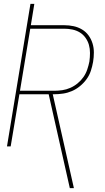

<svg xmlns="http://www.w3.org/2000/svg" viewBox="-20 -755 540 990"><path d="M340 215 231 -269H80L35 0H16L137 -735H157L139 -625H311Q336 -625 359.5 -620Q383 -615 403 -603Q423 -591 436.5 -572.5Q450 -554 457 -531.5Q464 -509 464 -484.5Q464 -460 460 -436Q456 -413 448.5 -390Q441 -367 426.5 -347Q412 -327 392.5 -311Q373 -295 351 -285.5Q329 -276 305.5 -272.5Q282 -269 259 -269H252L361 215ZM83 -287H259Q280 -287 301 -290Q322 -293 342.5 -302Q363 -311 380.5 -325.5Q398 -340 410.5 -358Q423 -376 430 -397Q437 -418 441 -438Q444 -460 444 -482Q444 -504 438.5 -523.5Q433 -543 421 -560Q409 -577 392 -587.5Q375 -598 354 -602.5Q333 -607 311 -607H136Z"/></svg>

Font: Iosevka SS04 Thin Oblique
Style: Regular
Weight: 100
Italic angle: -9°
Monospace: yes
Designer: Belleve Invis
Foundry: Belleve Invis
Version: Version 19.0.0; ttfautohint (v1.8.4)